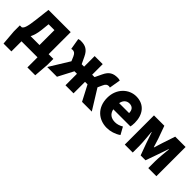

<svg xmlns="http://www.w3.org/2000/svg" viewBox="118 -1516 2646 2646"><g transform="rotate(45 1441.0 -193.0)"><path d="M267 -306 280 -430H394V-139H221C243 -181 259 -236 267 -306ZM182 0H494V197H647L664 -22V-139H572V-569H139L113 -347C94 -188 75 -154 48 -139H11V-22L29 197H182Z M683 0H873L990 -224H1039V0H1196V-224H1245L1362 0H1552L1371 -292L1402 -360C1421 -405 1444 -415 1472 -415C1480 -415 1487 -412 1494 -410L1522 -575C1507 -581 1492 -583 1474 -583C1390 -583 1334 -556 1291 -464L1243 -363H1196V-569H1039V-363H992L944 -464C901 -556 844 -583 761 -583C743 -583 728 -581 713 -575L741 -410C748 -412 755 -415 763 -415C791 -415 814 -405 834 -360L863 -292Z M1857 14C1923 14 2001 -9 2060 -51L2001 -158C1960 -134 1922 -122 1881 -122C1809 -122 1755 -154 1739 -232H2073C2077 -246 2081 -277 2081 -309C2081 -464 2001 -583 1837 -583C1700 -583 1567 -469 1567 -285C1567 -96 1693 14 1857 14ZM1736 -349C1748 -416 1791 -447 1840 -447C1905 -447 1930 -405 1930 -349Z M2195 0H2350V-132C2350 -194 2337 -319 2332 -384H2336C2352 -335 2376 -270 2392 -221L2455 -49H2550L2611 -221C2627 -270 2651 -333 2667 -384H2672C2665 -319 2653 -194 2653 -132V0H2811V-569H2609L2547 -383C2534 -337 2521 -298 2508 -258H2503C2491 -298 2478 -337 2464 -383L2397 -569H2195Z"/></g></svg>

Font: Source Han Sans HK Heavy
Style: Regular
Weight: 900
Designer: Ryoko NISHIZUKA 西塚涼子 (kana, bopomofo & ideographs); Paul D. Hunt (Latin, Greek & Cyrillic); Sandoll Communications 산돌커뮤니
Foundry: Adobe
Version: Version 2.000;hotconv 1.0.107;makeotfexe 2.5.65593